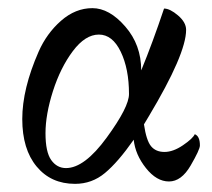

<svg xmlns="http://www.w3.org/2000/svg" viewBox="-20 -447 525 476"><path d="M143.6 -30.3Q189.5 -30.3 244.6 -106Q299.8 -181.6 299.8 -213.9Q299.8 -276.4 279.3 -318.8Q258.8 -361.3 225.1 -361.3Q191.4 -361.3 160.6 -320.3Q129.9 -279.3 111.3 -221.2Q92.8 -163.1 92.8 -116.7Q92.8 -70.3 106.9 -50.3Q121.1 -30.3 143.6 -30.3ZM462.9 -114.3Q475.6 -109.4 475.6 -86.4Q475.6 -76.2 452.6 -36.6Q429.7 2.9 398.9 2.9Q368.2 2.9 341.8 -30.3Q315.4 -63.5 311.5 -100.6Q272.5 -44.9 240.2 -18.1Q208 8.8 166 8.8Q106.4 8.8 70.8 -34.2Q35.2 -77.1 35.2 -151.9Q35.2 -226.6 75.7 -318.8Q95.7 -364.3 131.3 -395.5Q167 -426.8 209 -426.8Q251 -426.8 290.5 -381.3Q330.1 -335.9 330.1 -272.5Q358.4 -341.3 386.7 -425.8Q401.4 -425.8 421.4 -408.7Q441.4 -391.6 441.4 -373Q441.4 -313 348.6 -158.2L336.9 -138.7Q342.8 -98.6 354.5 -84.5Q366.2 -70.3 387.7 -70.3Q409.2 -70.3 433.6 -86.9Q458 -103.5 462.9 -114.3Z"/></svg>

Font: CrimsonText-Roman
Style: Roman
Weight: 400
Version: Version 0.13